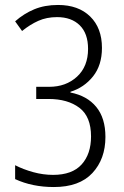

<svg xmlns="http://www.w3.org/2000/svg" viewBox="-20 -744 499 774"><path d="M391 -551Q391 -481 355 -436Q319 -391 264 -374V-371Q331 -358 368 -313Q405 -268 405 -192Q405 -103 352.5 -46.5Q300 10 197 10Q110 10 41 -22V-78Q74 -61 114 -50Q154 -39 194 -39Q271 -39 309 -81Q347 -123 347 -194Q347 -274 300 -309.5Q253 -345 176 -345H126V-394H178Q246 -394 290.5 -435Q335 -476 335 -547Q335 -609 301.5 -642Q268 -675 210 -675Q168 -675 134.5 -660Q101 -645 69 -619L41 -658Q76 -689 118 -706.5Q160 -724 214 -724Q296 -724 343.5 -677.5Q391 -631 391 -551Z"/></svg>

Font: Noto Sans Khmer UI Condensed Light
Style: Regular
Weight: 300
Width: 3
Designer: Danh Hong and the Monotype Design Team
Foundry: Monotype Imaging Inc.
Version: Version 2.002; ttfautohint (v1.8.4.7-5d5b)